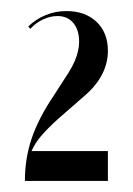

<svg xmlns="http://www.w3.org/2000/svg" viewBox="-20 -725 240 347"><path d="M31 -677Q44 -690 62 -697.5Q80 -705 100 -705Q134 -705 154.5 -685.5Q175 -666 175 -633Q175 -611 164.5 -590.5Q154 -570 133 -552L86 -511Q66 -493 54.5 -479.5Q43 -466 37 -452H175V-398H25Q25 -439 37.5 -475.5Q50 -512 77 -552L86 -566Q96 -581 103.5 -593Q111 -605 115 -614.5Q119 -624 121 -632.5Q123 -641 123 -649Q123 -671 112.5 -683.5Q102 -696 84 -696Q71 -696 58 -690Q45 -684 35 -673Z"/></svg>

Font: Moniqa Black
Style: Regular
Weight: 900
Designer: Rajesh Rajput
Foundry: Rajesh Rajput
Version: Version 1.000